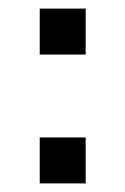

<svg xmlns="http://www.w3.org/2000/svg" viewBox="-20 -427 292 447"><path d="M72.5 -300H179.5V-407H72.5ZM72.5 0H179.5V-107H72.5Z"/></svg>

Font: Chromatic Etruscan
Style: Regular
Weight: 400
Version: Version 000.910